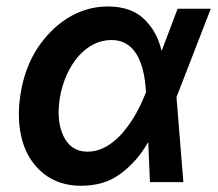

<svg xmlns="http://www.w3.org/2000/svg" viewBox="-20 -573 686 604"><path d="M45.1 -280.2Q58.2 -360.8 98.4 -422.2Q117.2 -450.6 141 -474.6Q164.8 -498.6 192.6 -516Q220.5 -533.4 252.3 -543Q284.1 -552.6 319.2 -552.6Q391.7 -552.6 432.5 -513.8Q474.1 -474.4 487.9 -414.1H489L538.7 -545.5H643.1L535.2 -267.4L556.8 0H451.7L446.4 -124.6H445.3Q410.9 -64.3 359 -26.3Q331.3 -6 300.4 2.7Q269.5 11.4 235.1 11.4Q199.6 11.4 170.5 1.8Q141.3 -7.8 117.5 -26.6Q93.8 -45.5 76.7 -71.4Q59.7 -97.3 50.4 -129.6Q41.2 -161.9 39.6 -199.8Q38 -237.6 45.1 -280.2ZM180 -144.2Q203.5 -95.9 255 -95.9Q277.3 -95.9 297.4 -104Q317.5 -112.2 335.2 -126.1Q353 -139.9 368.3 -158.2Q383.5 -176.5 396.3 -196.4Q409.1 -216.3 419 -236.7Q429 -257.1 436.1 -275.2L439.3 -283.4Q438.2 -300.1 435.9 -318.5Q433.6 -337 428.8 -355.3Q424 -373.6 416.2 -390.1Q408.4 -406.6 396.7 -419.4Q384.9 -432.2 368.6 -439.6Q352.3 -447.1 330.6 -447.1Q300.8 -447.1 274.3 -433.6Q247.9 -420.1 226.6 -395.8Q205.3 -371.4 190.2 -338.2Q175.1 -305 168.3 -265.6Q156.6 -192.1 180 -144.2Z"/></svg>

Font: Inter P Semi Bold
Style: Italic
Weight: 600
Italic angle: 9.39999°
Designer: Rasmus Andersson
Foundry: rsms
Version: Version 3.018;git-588b23468